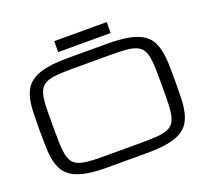

<svg xmlns="http://www.w3.org/2000/svg" viewBox="-150 -1088 1394 1289"><g transform="rotate(-20 547.0 -443.5)"><path d="M359.9 -825.2H734.9V-903.3H359.9ZM688.5 -765.6Q774.4 -765.6 833.3 -755.1Q892.1 -744.6 930.2 -723.4Q968.3 -702.1 988.8 -669.9Q1009.3 -637.7 1018.8 -594.2Q1028.3 -550.8 1030 -496.1Q1031.7 -441.4 1031.7 -375Q1031.7 -308.6 1030 -253.9Q1028.3 -199.2 1018.8 -155.8Q1009.3 -112.3 988.8 -80.1Q968.3 -47.9 930.2 -26.6Q892.1 -5.4 833.3 5.1Q774.4 15.6 688.5 15.6H406.2Q320.3 15.6 261.5 5.1Q202.6 -5.4 164.6 -26.6Q126.5 -47.9 105.7 -80.1Q85 -112.3 75.4 -155.8Q65.9 -199.2 64.5 -253.9Q63 -308.6 63 -375Q63 -441.4 64.5 -496.1Q65.9 -550.8 75.4 -594.2Q85 -637.7 105.7 -669.9Q126.5 -702.1 164.6 -723.4Q202.6 -744.6 261.5 -755.1Q320.3 -765.6 406.2 -765.6ZM688.5 -62.5Q750.5 -62.5 793.2 -66.2Q835.9 -69.8 863.8 -81.1Q891.6 -92.3 906.7 -113.3Q921.9 -134.3 928.7 -168.9Q935.5 -203.6 936.8 -254.2Q938 -304.7 938 -375Q938 -445.3 936.8 -495.8Q935.5 -546.4 928.7 -581.1Q921.9 -615.7 906.7 -636.7Q891.6 -657.7 864 -668.9Q836.4 -680.2 793.7 -683.8Q751 -687.5 688.5 -687.5H406.2Q343.8 -687.5 301 -683.8Q258.3 -680.2 230.5 -668.9Q202.6 -657.7 187.5 -636.7Q172.4 -615.7 165.5 -581.1Q158.7 -546.4 157.7 -495.8Q156.7 -445.3 156.7 -375Q156.7 -304.7 158 -254.2Q159.2 -203.6 166 -168.9Q172.9 -134.3 187.7 -113.3Q202.6 -92.3 230.5 -81.1Q258.3 -69.8 301 -66.2Q343.8 -62.5 406.2 -62.5Z"/></g></svg>

Font: Michroma
Style: Regular
Weight: 400
Version: Version 1.000